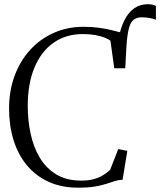

<svg xmlns="http://www.w3.org/2000/svg" viewBox="-20 -879 759 910"><path d="M573.5 -555 552 -572.5 540 -687.5Q550 -743 568.8 -781.2Q587.5 -819.5 615.5 -839.2Q643.5 -859 679.5 -859Q691.5 -859 701.5 -857Q711.5 -855 719 -851V-785.5Q708.5 -790 690 -793.5Q671.5 -797 652 -797Q629 -797 614 -786Q599 -775 590.8 -744.2Q582.5 -713.5 579 -654ZM350.5 10.5Q271 10.5 210 -17.5Q149 -45.5 107.2 -96Q65.5 -146.5 44.2 -215Q23 -283.5 23 -364.5Q23 -449.5 49.5 -520.5Q76 -591.5 123.5 -643.2Q171 -695 235.5 -723.5Q300 -752 376 -752Q416 -752 448.2 -747.5Q480.5 -743 505.5 -737Q530.5 -731 549.2 -726Q568 -721 581.5 -720L573.5 -555.5H521.5L503.5 -685.5Q494.5 -693.5 476.2 -700.8Q458 -708 431.8 -712.8Q405.5 -717.5 372.5 -717.5Q292.5 -717.5 234 -676.5Q175.5 -635.5 143.5 -559.2Q111.5 -483 111.5 -377Q111.5 -309 125 -245.8Q138.5 -182.5 168.2 -132.2Q198 -82 246.5 -52.5Q295 -23 364.5 -23Q401.5 -23 427.2 -30.8Q453 -38.5 471 -50.2Q489 -62 502 -74L540.5 -172.5L583.5 -164L561 -27Q541.5 -26.5 524 -20.8Q506.5 -15 484.5 -7.8Q462.5 -0.5 430.5 5Q398.5 10.5 350.5 10.5Z"/></svg>

Font: Merriweather 96pt Light
Style: Regular
Weight: 300
Version: Version 2.100